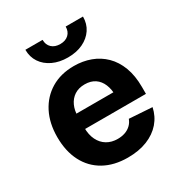

<svg xmlns="http://www.w3.org/2000/svg" viewBox="-179 -880 954 1016"><g transform="rotate(-30 298.0 -372.0)"><path d="M309.2 10.5Q225.3 10.5 164.4 -23.6Q103.5 -57.7 71 -120.8Q38.5 -183.9 38.5 -270.3Q38.5 -354.6 70.9 -418.1Q103.4 -481.6 162.6 -517.2Q221.8 -552.7 302 -552.7Q356.2 -552.7 403 -535.5Q449.8 -518.3 485 -483.7Q520.1 -449.2 539.7 -397.3Q559.4 -345.3 559.4 -275.6V-234.2H98.6V-327.5H486.1L415.6 -303.1Q415.6 -344.9 402.9 -375.5Q390.2 -406.2 365.2 -423.1Q340.2 -440 303.1 -440Q266 -440 240.2 -423Q214.5 -406 201 -376.5Q187.5 -347.1 187.5 -309V-243Q187.5 -198.8 203 -167.3Q218.5 -135.7 246.5 -118.9Q274.5 -102.1 311.5 -102.1Q336.6 -102.1 357.2 -109.3Q377.7 -116.5 392.6 -130.7Q407.4 -144.8 415 -165.2L554.7 -155.9Q544 -105.5 511.7 -68Q479.3 -30.6 428 -10Q376.7 10.5 309.2 10.5ZM299.3 -607Q247.3 -607 207.6 -625.8Q167.8 -644.6 145.6 -677.8Q123.4 -711 123.4 -755.1H228.5Q228.5 -724.8 247.6 -706.8Q266.6 -688.9 299.4 -688.9Q331.6 -688.9 350.7 -706.8Q369.7 -724.8 369.7 -755.1H475.4Q475.4 -711 453.1 -677.8Q430.9 -644.6 391.4 -625.8Q351.9 -607 299.3 -607Z"/></g></svg>

Font: Inter V
Style: 
Weight: 400
Designer: Rasmus Andersson
Foundry: rsms
Version: Version 4.000;git-a3f224843